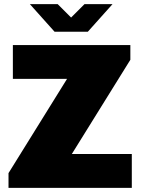

<svg xmlns="http://www.w3.org/2000/svg" viewBox="-20 -905 681 925"><path d="M21 0V-71L303 -525H42V-688H608V-617L326 -163H615V0ZM124 -885H258L348 -795H297L387 -885H522L403 -752H243Z"/></svg>

Font: Archivo SemiCondensed Black
Style: Regular
Weight: 900
Width: 4
Designer: Hector Gatti
Foundry: Omnibus-Type
Version: Version 2.001